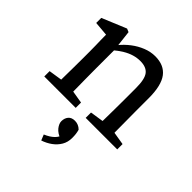

<svg xmlns="http://www.w3.org/2000/svg" viewBox="-201 -631 1020 1020"><g transform="rotate(45 309.0 -120.5)"><path d="M41 0V-40L151 -57H175L277 -40V0ZM116 0Q116 -25 116.5 -62.5Q117 -100 117.5 -140Q118 -180 118 -212V-261Q118 -288 117.5 -309Q117 -330 116.5 -349Q116 -368 116 -389L35 -396V-434L172 -491L191 -483L204 -370L205 -369V-212Q205 -180 205.5 -140Q206 -100 206.5 -62.5Q207 -25 207 0ZM352 0V-40L462 -57H486L589 -40V0ZM426 0Q427 -25 427.5 -62Q428 -99 428.5 -139Q429 -179 429 -212V-301Q429 -368 409 -393.5Q389 -419 344 -419Q320 -419 296 -412Q272 -405 247 -390Q222 -375 194 -351L183 -390H196Q220 -420 250 -443Q280 -466 314 -479.5Q348 -493 382 -493Q449 -493 482 -449.5Q515 -406 515 -311V-212Q515 -179 515.5 -139Q516 -99 516 -62Q516 -25 517 0ZM377 126Q377 158 362.5 182.5Q348 207 324 224.5Q300 242 270 252L257 220Q290 206 308.5 187.5Q327 169 330 148L342 176Q305 163 289 142.5Q273 122 273 104Q273 81 285.5 66Q298 51 323 51Q336 51 348 56Q360 61 370 71Q374 85 375.5 97.5Q377 110 377 126Z"/></g></svg>

Font: Source Serif 4 18pt
Style: Regular
Weight: 400
Designer: Frank Grießhammer
Foundry: Adobe Systems Incorporated
Version: Version 4.004;hotconv 1.0.116;makeotfexe 2.5.65601